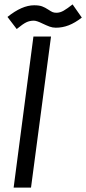

<svg xmlns="http://www.w3.org/2000/svg" viewBox="-20 -852 392 873"><path d="M132 -686H212L121 1H42ZM135 -828Q158 -828 171.5 -823Q185 -818 200 -808Q212 -800 219 -797Q226 -794 237 -794Q253 -794 269.5 -803.5Q286 -813 310 -832L352 -772Q321 -748 292.5 -737Q264 -726 234 -726Q219 -726 205.5 -731Q192 -736 173 -745Q147 -758 134 -758Q115 -758 99.5 -750.5Q84 -743 56 -720L14 -775Q80 -828 135 -828Z"/></svg>

Font: Bellota Text
Style: Bold Italic
Weight: 700
Italic angle: -7.5°
Designer: Kemie Guaida
Foundry: Kemie Guaida
Version: Version 4.001